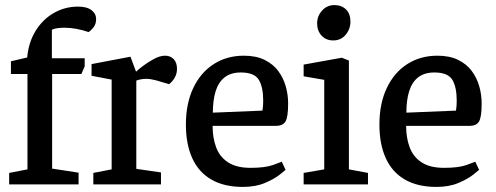

<svg xmlns="http://www.w3.org/2000/svg" viewBox="-20 -725 1950 755"><path d="M16 0V-45L88 -59V-434H23V-484L87 -499Q92 -557 119 -602Q146 -647 190 -673Q234 -699 287 -699Q322 -699 340 -685Q358 -671 358 -650Q358 -630 347 -616.5Q336 -603 328 -599Q305 -607 280.5 -611.5Q256 -616 233 -616Q221 -616 207.5 -614.5Q194 -613 184 -608V-496H313V-464L300 -434H185V-62L289 -46V0Z M347 0V-45L419 -59V-412L340 -427V-473L493 -502L515 -443Q523 -451 542 -465.5Q561 -480 585 -493Q609 -506 629 -506Q650 -506 663 -492.5Q676 -479 676 -454Q676 -436 667.5 -420.5Q659 -405 645 -394L594 -409Q582 -412 573 -413.5Q564 -415 554 -415Q544 -415 533.5 -413Q523 -411 516 -408V-61L613 -47V0Z M935 10Q861 10 811 -19Q761 -48 736 -103Q711 -158 711 -235Q711 -318 740 -379Q769 -440 820.5 -473Q872 -506 939 -506Q987 -506 1020.5 -489.5Q1054 -473 1074 -446Q1094 -419 1103.5 -386Q1113 -353 1113 -318Q1113 -264 1102.5 -247Q1092 -230 1065 -230H816Q816 -183 830 -145.5Q844 -108 877 -86.5Q910 -65 965 -65Q1022 -65 1053 -76Q1084 -87 1088 -89L1103 -57Q1100 -54 1079 -37.5Q1058 -21 1021.5 -5.5Q985 10 935 10ZM817 -282 1012 -290Q1015 -308 1015 -328Q1015 -383 997.5 -411.5Q980 -440 927 -440Q888 -440 863.5 -421Q839 -402 828 -366.5Q817 -331 817 -282Z M1174 0V-45L1255 -59V-411L1174 -425V-471L1324 -498L1352 -487V-59L1427 -45V0ZM1290 -566Q1262 -566 1244.5 -585Q1227 -604 1227 -633Q1227 -662 1246.5 -683.5Q1266 -705 1295 -705Q1323 -705 1340.5 -688Q1358 -671 1358 -640Q1358 -611 1339.5 -588.5Q1321 -566 1290 -566Z M1696 10Q1622 10 1572 -19Q1522 -48 1497 -103Q1472 -158 1472 -235Q1472 -318 1501 -379Q1530 -440 1581.5 -473Q1633 -506 1700 -506Q1748 -506 1781.5 -489.5Q1815 -473 1835 -446Q1855 -419 1864.5 -386Q1874 -353 1874 -318Q1874 -264 1863.5 -247Q1853 -230 1826 -230H1577Q1577 -183 1591 -145.5Q1605 -108 1638 -86.5Q1671 -65 1726 -65Q1783 -65 1814 -76Q1845 -87 1849 -89L1864 -57Q1861 -54 1840 -37.5Q1819 -21 1782.5 -5.5Q1746 10 1696 10ZM1578 -282 1773 -290Q1776 -308 1776 -328Q1776 -383 1758.5 -411.5Q1741 -440 1688 -440Q1649 -440 1624.5 -421Q1600 -402 1589 -366.5Q1578 -331 1578 -282Z"/></svg>

Font: Faustina Medium
Style: Regular
Weight: 500
Designer: Alfonso Garcia
Foundry: http://www.omnibus-type.com
Version: Version 1.200